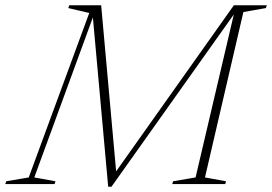

<svg xmlns="http://www.w3.org/2000/svg" viewBox="-62 -695 1028 725"><path d="M298.5 -656 67.5 -25 147.5 -10.5 144 0H-42L-38.5 -10.5L46.5 -25L275 -646L196 -664.5L199.5 -675H320L378.5 -26L358.5 -22.5L821 -675H840.5L836.5 -662.5L359 10H346.5L287.5 -642.5ZM829 -675H945.5L942 -664.5L857 -649.5L712 -25L791.5 -10.5L788.5 0H588.5L591.5 -10.5L676.5 -25Z"/></svg>

Font: Newsreader 24pt ExtraLight
Style: Italic
Weight: 250
Italic angle: -17°
Designer: Hugues Gentile
Foundry: Production Type
Version: Version 1.003